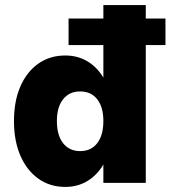

<svg xmlns="http://www.w3.org/2000/svg" viewBox="-20 -720 681 756"><path d="M250 -647H387V-700H554V-647H631.5V-542.5H554V0H387V-72Q362 -30 323.8 -7Q285.5 16 237 16Q176.5 16 131 -16.5Q85.5 -49 60.2 -107.2Q35 -165.5 35 -243.5Q35 -321.5 60.2 -379.5Q85.5 -437.5 131 -469.5Q176.5 -501.5 237 -501.5Q285.5 -501.5 323.8 -478.8Q362 -456 387 -414.5V-542.5H250ZM204 -243.5Q204 -187.5 228.5 -156.2Q253 -125 295.5 -125Q338.5 -125 362.8 -156.2Q387 -187.5 387 -243.5Q387 -298.5 362.8 -329.2Q338.5 -360 295.5 -360Q253 -360 228.5 -329.2Q204 -298.5 204 -243.5Z"/></svg>

Font: Overused Grotesk ExtraBold
Style: Regular
Weight: 800
Version: Version 0.004